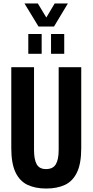

<svg xmlns="http://www.w3.org/2000/svg" viewBox="-20 -1074 533 1106"><path d="M246 12Q184 12 139 -9Q94 -30 69.5 -81Q45 -132 45 -221V-687H176V-211Q176 -155 191.5 -127.5Q207 -100 245 -100Q285 -100 301.5 -127.5Q318 -155 318 -211V-687H448V-221Q448 -132 423.5 -81Q399 -30 354 -9Q309 12 246 12ZM143 -764V-878H220V-764ZM274 -764V-878H350V-764ZM121 -1054H198L268 -938H226L295 -1054H371L291 -921H202Z"/></svg>

Font: Archivo ExtraCondensed
Style: Bold
Weight: 700
Width: 2
Designer: Hector Gatti
Foundry: Omnibus-Type
Version: Version 2.001